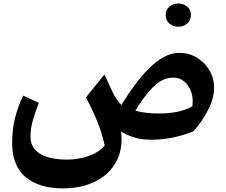

<svg xmlns="http://www.w3.org/2000/svg" viewBox="-20 -773 1270 1079"><path d="M827.6 12.2Q777.3 12.2 735.6 -0.2Q693.8 -12.7 660.6 -33.7Q671.9 67.4 631.6 138.7Q591.3 210 513.7 247.8Q436 285.6 334 285.6Q200.7 285.6 124.5 222.7Q48.3 159.7 48.3 31.2Q48.3 -49.3 65.2 -113.3Q82 -177.2 110.4 -235.8L198.2 -195.3Q181.6 -152.3 166.5 -103.3Q151.4 -54.2 151.4 -5.9Q151.4 33.2 169.4 58.6Q187.5 84 217.3 98.1Q247.1 112.3 283 118.2Q318.8 124 354.5 124Q421.9 124 480 103Q538.1 82 568.4 44.4Q553.2 -24.9 527.3 -89.1Q501.5 -153.3 462.9 -225.6L566.9 -354.5L612.3 -256.3Q623.5 -232.4 634.8 -216.3Q646 -200.2 661.6 -182.6Q696.8 -239.7 735.4 -292.5Q773.9 -345.2 814.9 -386.5Q856 -427.7 899.7 -451.9Q943.4 -476.1 988.8 -476.1Q1041 -476.1 1085.2 -449.7Q1129.4 -423.3 1156.2 -378.9Q1183.1 -334.5 1183.1 -279.3Q1183.1 -221.2 1149.4 -155Q1115.7 -88.9 1066.4 -34.7Q1010.3 -12.2 950.9 0Q891.6 12.2 827.6 12.2ZM1060.5 -174.8Q1067.4 -215.8 1055.7 -252.9Q1043.9 -290 1017.3 -313.5Q990.7 -336.9 952.6 -336.9Q894.5 -336.9 843 -286.1Q791.5 -235.4 740.7 -151.4Q766.6 -143.6 799.3 -139.4Q832 -135.3 872.1 -135.3Q932.1 -135.3 977.8 -145Q1023.4 -154.8 1060.5 -174.8ZM911.1 -688.5Q911.1 -717.8 931.9 -735.6Q952.6 -753.4 981.9 -753.4Q1011.7 -753.4 1032.2 -735.6Q1052.7 -717.8 1052.7 -688.5Q1052.7 -658.7 1032.2 -640.9Q1011.7 -623 981.9 -623Q952.6 -623 931.9 -640.9Q911.1 -658.7 911.1 -688.5Z"/></svg>

Font: Pinar DS4-SemiBold
Style: Regular
Weight: 600
Designer: Amin Abedi
Version: Version 2.000